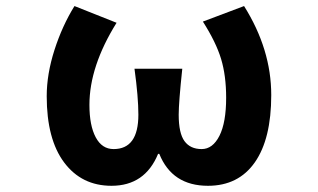

<svg xmlns="http://www.w3.org/2000/svg" viewBox="-20 -594 1040 628"><path d="M344.7 13.7Q247.1 13.7 189.9 -62.5Q132.8 -138.7 132.8 -279.3Q132.8 -351.6 158.2 -430.7Q183.6 -509.8 223.6 -574.2L361.3 -519.5Q272.5 -377 272.5 -251Q272.5 -183.6 293 -145Q313.5 -106.4 351.6 -106.4Q432.6 -106.4 432.6 -218.8Q432.6 -276.4 419.9 -369.1H576.2Q564.5 -258.8 564.5 -218.8Q564.5 -158.2 583.5 -132.3Q602.5 -106.4 639.6 -106.4Q675.8 -106.4 697.8 -149.9Q719.7 -193.4 719.7 -274.4Q719.7 -346.7 703.1 -401.4Q686.5 -456.1 643.6 -523.4L778.3 -574.2Q867.2 -432.6 867.2 -283.2Q867.2 -139.6 813.5 -63Q759.8 13.7 660.2 13.7Q543 13.7 501 -90.8H497.1Q454.1 13.7 344.7 13.7Z"/></svg>

Font: GenEi Gothic M Regular
Style: Bold
Weight: 700
Designer: o_tamon (Modified); [Source Han Sans]
Ryoko NISHIZUKA  (kana & ideographs); Paul D. Hunt (Latin, Greek & Cyrillic); Wenl
Version: Version 1.1a;Original Version 1.004